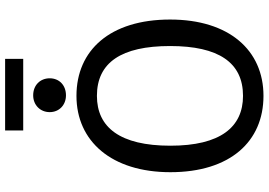

<svg xmlns="http://www.w3.org/2000/svg" viewBox="-166 -846 1025 732"><g transform="rotate(-90 346.0 -480.5)"><path d="M487 -973H214V-904H487ZM348 -866C311 -866 284 -839 284 -803C284 -767 311 -741 348 -741C387 -741 413 -767 413 -803C413 -839 387 -866 348 -866ZM346 -701C173 -701 55 -567 55 -343C55 -115 172 12 346 12C520 12 637 -119 637 -344C637 -573 520 -701 346 -701ZM346 -623C473 -623 536 -530 536 -344C536 -159 473 -66 346 -66C227 -66 156 -152 156 -343C156 -535 226 -623 346 -623Z"/></g></svg>

Font: Fira Sans
Style: Regular
Weight: 400
Designer: Carrois Corporate & Edenspiekermann AG
Foundry: Carrois Corporate GbR & Edenspiekermann AG
Version: Version 4.203